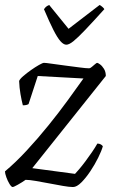

<svg xmlns="http://www.w3.org/2000/svg" viewBox="-22 -753 475 773"><path d="M29 0Q24 0 16.5 -12Q9 -24 3.5 -39.5Q-2 -55 -2 -63Q41 -99 85.5 -147Q130 -195 172.5 -247.5Q215 -300 251 -349.5Q287 -399 314 -437L130 -447L93 -334Q90 -332 84.5 -330.5Q79 -329 70 -329Q65 -348 60.5 -374Q56 -400 55 -427Q58 -435 72 -447Q86 -459 103 -471Q120 -483 135 -491.5Q150 -500 155 -500Q162 -500 186 -496.5Q210 -493 241 -489Q272 -485 298.5 -481.5Q325 -478 337 -478Q341 -478 347.5 -483.5Q354 -489 360.5 -494.5Q367 -500 369 -500Q372 -500 380.5 -494Q389 -488 396.5 -476Q404 -464 404 -447L108 -76L280 -53Q285 -58 296.5 -71.5Q308 -85 321.5 -103Q335 -121 348 -140Q361 -159 370 -175Q378 -175 384 -171.5Q390 -168 392 -164Q387 -146 373.5 -118.5Q360 -91 342 -64Q324 -37 305.5 -18.5Q287 0 272 0Q257 0 231.5 -4.5Q206 -9 177 -14.5Q148 -20 122 -24.5Q96 -29 81 -29Q67 -19 50 -9.5Q33 0 29 0ZM245 -573Q234 -573 221.5 -587Q209 -601 193 -632.5Q177 -664 155 -716Q158 -720 162 -724.5Q166 -729 176 -733L254 -637L379 -733Q386 -729 391.5 -724Q397 -719 398 -716Q351 -664 321 -632.5Q291 -601 273.5 -587Q256 -573 245 -573Z"/></svg>

Font: Texturina 12pt Thin
Style: Italic
Weight: 250
Italic angle: -11°
Designer: Guillermo Torres Carreño
Foundry: Omnibus-Type
Version: Version 1.002